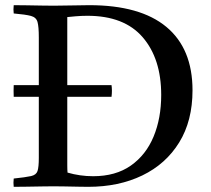

<svg xmlns="http://www.w3.org/2000/svg" viewBox="-20 -721 814 742"><path d="M33 1Q31 -14 33 -31Q80 -36 100 -40.5Q120 -45 125 -60Q130 -75 130 -111V-347H33Q32 -371 33 -392H130V-576Q130 -618 125 -636Q120 -654 99.5 -659.5Q79 -665 33 -669Q31 -684 33 -701Q54 -701 83 -700.5Q112 -700 140.5 -699.5Q169 -699 188 -699Q219 -699 259 -700Q299 -701 325 -701Q522 -701 623 -617Q724 -533 724 -372Q724 -254 672.5 -170.5Q621 -87 530 -43Q439 1 321 1Q307 1 282 0.5Q257 0 231 -0.5Q205 -1 187 -1Q171 -1 142 -0.5Q113 0 83 0.5Q53 1 33 1ZM411 -347H240V-124Q240 -99 240 -82Q240 -65 241 -54Q289 -40 340 -40Q427 -40 485.5 -81Q544 -122 573.5 -193Q603 -264 603 -354Q603 -494 531.5 -577Q460 -660 318 -660Q294 -660 272 -658Q250 -656 240 -655V-392H411Q414 -371 411 -347Z"/></svg>

Font: Tiro Gurmukhi
Style: Regular
Weight: 400
Designer: Gurmukhi: John Hudson & Fiona Ross. Latin: John Hudson.
Foundry: Tiro Typeworks Ltd.
Version: Version 1.52